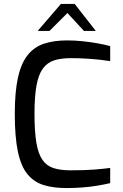

<svg xmlns="http://www.w3.org/2000/svg" viewBox="-20 -948 622 974"><path d="M317 6Q251 6 202 -9Q153 -24 120 -63.5Q87 -103 71 -177.5Q55 -252 55 -371Q55 -483 71.5 -556Q88 -629 121.5 -670Q155 -711 205 -727Q255 -743 321 -743Q358 -743 397.5 -739Q437 -735 473.5 -728.5Q510 -722 539 -714V-638Q521 -641 490 -644.5Q459 -648 420 -650.5Q381 -653 339 -653Q289 -653 254 -641.5Q219 -630 197 -599.5Q175 -569 165 -513.5Q155 -458 155 -370Q155 -281 164.5 -224.5Q174 -168 195 -137.5Q216 -107 251 -95.5Q286 -84 338 -84Q413 -84 461 -88Q509 -92 539 -96V-19Q509 -12 473 -6Q437 0 397.5 3Q358 6 317 6ZM171 -791 289 -928H359L466 -791H406L322 -882L231 -791Z"/></svg>

Font: Exo Thin Medium
Style: Regular
Weight: 500
Version: Version 2.000